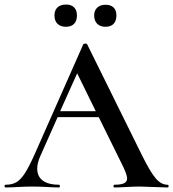

<svg xmlns="http://www.w3.org/2000/svg" viewBox="-27 -826 763 846"><path d="M711 0Q692 0 650 -2Q608 -4 589 -4Q564 -4 530 -2Q496 0 477 0Q473 0 473 -6Q473 -12 477 -12Q506 -12 519.5 -18.5Q533 -25 533 -40Q533 -55 516 -91L408 -310H227L150 -137Q137 -107 137 -83Q137 -48 162 -30Q187 -12 232 -12Q237 -12 237 -6Q237 0 232 0Q214 0 182 -2Q144 -4 114 -4Q87 -4 51 -2Q19 0 -2 0Q-7 0 -7 -6Q-7 -12 -2 -12Q26 -12 45 -23Q64 -34 82.5 -62.5Q101 -91 126 -147L340 -631Q342 -634 349 -634Q356 -634 357 -631L601 -137Q637 -65 660.5 -38.5Q684 -12 711 -12Q716 -12 716 -6Q716 0 711 0ZM395 -336 313 -503 238 -336ZM213 -758Q213 -781 226.5 -793.5Q240 -806 264 -806Q287 -806 299.5 -793.5Q312 -781 312 -758Q312 -734 299.5 -721Q287 -708 264 -708Q240 -708 226.5 -721Q213 -734 213 -758ZM388 -758Q388 -780 401.5 -792.5Q415 -805 438 -805Q461 -805 473.5 -793Q486 -781 486 -758Q486 -734 473.5 -721Q461 -708 438 -708Q415 -708 401.5 -721Q388 -734 388 -758Z"/></svg>

Font: Cormorant SC SemiBold
Style: Regular
Weight: 600
Designer: Christian Thalmann (Catharsis Fonts)
Version: Version 3.000